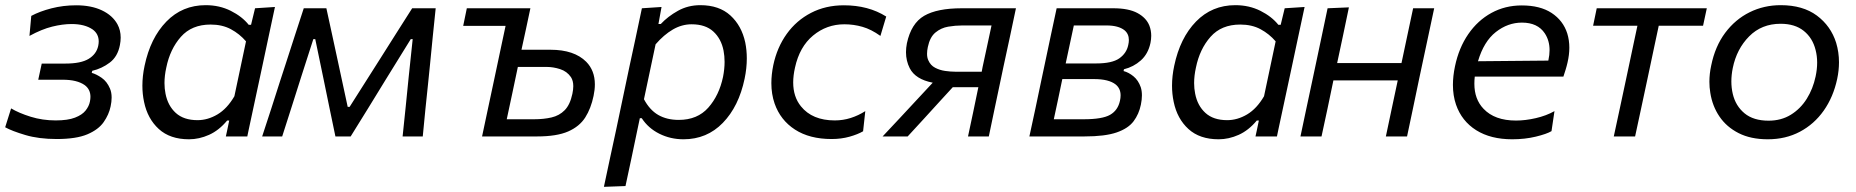

<svg xmlns="http://www.w3.org/2000/svg" viewBox="-20 -528 7184 743"><path d="M199.5 10Q130 10 78 -5.5Q26 -21 0 -35.5L23 -108.5Q53 -90.5 98.8 -76.2Q144.5 -62 195.5 -62Q242.5 -62 270.2 -72.8Q298 -83.5 311.2 -100.2Q324.5 -117 328 -135Q330 -145 330 -153.5Q330 -182 308 -198.5Q278.5 -219.5 222.5 -219.5H128L141.5 -282H233.5Q293 -282 323 -300.2Q353 -318.5 360 -350Q362 -359.5 362 -367.5Q362 -397 338.5 -414Q308 -435 257 -435Q222.5 -435 182 -425Q141.5 -415 94 -389L101 -466.5Q133.5 -484 179.2 -495.8Q225 -507.5 274.5 -507.5Q333 -507.5 374.2 -488Q415.5 -468.5 434.5 -434Q447 -411 447 -382.5Q447 -368.5 444 -353.5Q435.5 -309 404.8 -285.8Q374 -262.5 337 -254L335 -246Q353 -241 373.5 -226.8Q394 -212.5 405.5 -185.5Q412 -170.5 412 -150.5Q412 -134.5 408 -116Q401.5 -84.5 381.2 -55.5Q361 -26.5 318 -8.2Q275 10 199.5 10Z M854 0 859 -23 867 -61.5H859Q827.5 -23.5 789 -6.2Q750.5 11 711.5 11Q638 11 594.5 -28.8Q551 -68.5 537.5 -133.5Q531 -164 531 -196.5Q531 -233.5 539.5 -273.5Q562 -381 623.8 -444.5Q685.5 -508 776 -508Q829.5 -508 873.2 -486Q917 -464 942.5 -432H951.5L967 -496L1044 -501Q1031 -442 1019.5 -386.5Q1007.5 -330.5 994.5 -269L942.5 -26.5Q939.5 -13 937 0ZM744.5 -63Q784 -63 821.5 -85.2Q859 -107.5 887 -155.5L932 -368Q907 -397 873.5 -415Q840 -433 795 -433Q722 -433 680 -385.5Q638 -338 623.5 -266.5Q616.5 -235 616.5 -206.5Q616.5 -185 620.5 -165.5Q629.5 -119 660.2 -91Q691 -63 744.5 -63Z M994.5 0Q1012.5 -54.5 1029.5 -107Q1046.5 -159.5 1063 -211.5L1085 -279Q1102.5 -333 1120.2 -387.8Q1138 -442.5 1155.5 -496H1243Q1253.5 -448 1264 -399.5Q1274.5 -350.5 1285 -302.5L1325.5 -114.5H1333L1452 -302L1514 -400Q1544.5 -448.5 1575 -496H1666Q1660.5 -443.5 1654.8 -387.2Q1649 -331 1644 -277.5L1637 -208.5Q1631.5 -157.5 1626.2 -105Q1621 -52.5 1616 0H1538Q1544 -57 1550 -115.2Q1556 -173.5 1561.5 -230L1577 -376.5H1569.5L1473 -220.5Q1439 -165.5 1405.5 -110.5Q1371.5 -55.5 1337 0H1278Q1266.5 -55 1255 -110.5Q1243.5 -166 1232.5 -220L1200 -376.5H1192.5L1146 -232Q1127.5 -173.5 1109 -115.5Q1090.5 -57.5 1072 0Z M1845.5 0Q1857 -54.5 1868 -106Q1879 -157.5 1892 -218.5L1902.5 -268Q1912.5 -314.5 1920.5 -353Q1928.5 -391.5 1936.5 -428H1772.5L1786.5 -496H2032.5Q2023.5 -454.5 2015.5 -416Q2007 -377 1998 -335.5H2110.5Q2202 -335.5 2248.5 -289Q2282 -255 2282 -201.5Q2282 -180.5 2277 -157Q2267 -108.5 2244.8 -73.5Q2222.5 -38.5 2178.5 -19.2Q2134.5 0 2058 0ZM1941 -66.5H2047Q2084 -66.5 2114.2 -73.5Q2144.5 -80.5 2165.2 -101.5Q2186 -122.5 2195 -165Q2198.5 -181.5 2198.5 -194.5Q2198.5 -215.5 2189.5 -229.5Q2174 -252 2147.5 -260.5Q2121 -269 2095.5 -269H1984Q1972.5 -214 1962.5 -167Q1952.5 -120 1941 -66.5Z M2317 195Q2329 140.5 2340 87Q2351.5 34.5 2364.5 -26.5L2415.5 -269Q2426 -317 2438.5 -375.5Q2450.5 -433.5 2464 -496L2540 -501L2528 -435H2537Q2564.5 -464.5 2603.5 -486.2Q2642.5 -508 2690 -508Q2763 -508 2806.5 -468.2Q2850 -428.5 2864 -363.5Q2870 -334 2870 -302Q2870 -264 2861.5 -223.5Q2839 -116 2777.2 -52.5Q2715.5 11 2625 11Q2574.5 11 2531.5 -10.5Q2488.5 -32 2463.5 -70.5H2456L2446 -23Q2434 35 2423.2 86Q2412.5 137 2400.5 192ZM2606.5 -64Q2679 -64 2721 -111.5Q2763 -159 2778 -230.5Q2784 -261 2784 -288.5Q2784 -311 2780 -332Q2771 -378 2740.5 -406Q2710 -434 2656.5 -434Q2618.5 -434 2583.8 -413.8Q2549 -393.5 2517 -356.5L2472 -144Q2494 -102.5 2527.2 -83.2Q2560.5 -64 2606.5 -64Z M3198 10Q3113 10 3056.5 -26.5Q3000 -63 2977.5 -127.5Q2965 -164 2965 -206Q2965 -239.5 2972.5 -276Q2987 -344.5 3024.5 -396.8Q3062 -449 3118.5 -478.2Q3175 -507.5 3245.5 -507.5Q3340.5 -507.5 3409.5 -464L3387 -389Q3351.5 -414.5 3317.5 -424.2Q3283.5 -434 3247.5 -434Q3179 -434 3126.5 -390.5Q3074 -347 3056.5 -266.5Q3049.5 -235.5 3049.5 -209Q3049.5 -153.5 3079.5 -116.5Q3123.5 -62 3210.5 -62Q3242.5 -62 3272.2 -71.5Q3302 -81 3328.5 -98L3320 -20Q3299.5 -8 3267.5 1Q3235.5 10 3198 10Z M3395.5 0Q3429 -36 3463 -72Q3496.5 -108 3529 -143L3589.5 -208Q3522.5 -221 3500.5 -264Q3486 -292.5 3486 -326Q3486 -342.5 3489.5 -360.5Q3506 -437.5 3556.2 -466.8Q3606.5 -496 3701.5 -496H3911.5Q3900 -441 3888.8 -388.5Q3877.5 -336 3863 -269L3852.5 -219Q3839.5 -158 3828.8 -106.8Q3818 -55.5 3806.5 0H3726Q3736 -48.5 3746 -94Q3755.5 -139 3766 -190.5H3667L3617 -136Q3586.5 -102.5 3555 -68Q3523.5 -33.5 3492.5 0ZM3676.5 -250.5H3779L3782.5 -269Q3792 -313.5 3800.5 -352.5Q3808.5 -391 3817 -429.5H3704Q3677 -429.5 3649.2 -424.8Q3621.5 -420 3600 -402.2Q3578.5 -384.5 3570.5 -346Q3567.5 -332 3567.5 -320Q3567.5 -305 3572.5 -294.5Q3581 -275 3598.8 -265.8Q3616.5 -256.5 3637.5 -253.5Q3658.5 -250.5 3676.5 -250.5Z M3963.5 0Q3975.5 -55.5 3986.5 -106.5Q3997 -157.5 4010 -218.5L4020.5 -268Q4034.5 -335 4045.8 -387.8Q4057 -440.5 4069 -496H4288.5Q4347.5 -496 4381.8 -477.5Q4416 -459 4428 -428.5Q4435 -410 4435 -389.5Q4435 -376 4432 -361.5Q4423 -319.5 4394.8 -294.2Q4366.5 -269 4329.5 -260L4328 -253Q4347.5 -248 4366.2 -232.8Q4385 -217.5 4394.5 -190.5Q4399 -176.5 4399 -159Q4399 -142.5 4395 -123Q4387.5 -86.5 4366.8 -58.8Q4346 -31 4301.2 -15.5Q4256.5 0 4176.5 0ZM4135.5 -429.5Q4127.5 -393.5 4120.5 -359.5Q4113 -325 4104 -282.5H4222Q4283.5 -282.5 4311.5 -302.2Q4339.5 -322 4346 -353.5Q4348.5 -364 4348.5 -373Q4348.5 -397 4331.5 -411Q4308 -429.5 4262 -429.5ZM4058 -66.5H4173.5Q4246 -66.5 4276 -83.8Q4306 -101 4314 -138Q4316.5 -149 4316.5 -159Q4316.5 -185.5 4297.5 -201Q4271 -222 4213.5 -222H4091L4090.5 -220Q4081 -174.5 4073.5 -138.8Q4066 -103 4058 -66.5Z M4838.5 0 4843.5 -23 4851.5 -61.5H4843.5Q4812 -23.5 4773.5 -6.2Q4735 11 4696 11Q4622.5 11 4579 -28.8Q4535.5 -68.5 4522 -133.5Q4515.5 -164 4515.5 -196.5Q4515.5 -233.5 4524 -273.5Q4546.5 -381 4608.2 -444.5Q4670 -508 4760.5 -508Q4814 -508 4857.8 -486Q4901.5 -464 4927 -432H4936L4951.5 -496L5028.5 -501Q5015.5 -442 5004 -386.5Q4992 -330.5 4979 -269L4927 -26.5Q4924 -13 4921.5 0ZM4729 -63Q4768.5 -63 4806 -85.2Q4843.5 -107.5 4871.5 -155.5L4916.5 -368Q4891.5 -397 4858 -415Q4824.5 -433 4779.5 -433Q4706.5 -433 4664.5 -385.5Q4622.5 -338 4608 -266.5Q4601 -235 4601 -206.5Q4601 -185 4605 -165.5Q4614 -119 4644.8 -91Q4675.5 -63 4729 -63Z M5012.5 0Q5024 -55 5035 -106.5Q5046 -158 5059 -219L5069.5 -268.5Q5084 -336 5095 -389Q5106 -441.5 5117.5 -496L5200 -499.5Q5188.5 -443.5 5177.5 -391.8Q5166.5 -340 5154.5 -284H5403.5Q5416.5 -345.5 5427 -395Q5437.5 -444.5 5448.5 -496H5530Q5518.5 -441.5 5507.2 -388.8Q5496 -336 5481.5 -268.5L5471 -219Q5458.5 -158 5447.5 -106.5Q5436.5 -55 5425 0H5343Q5354.5 -55 5365.5 -106.5Q5376.5 -157.5 5389 -217H5140Q5127.5 -156.5 5116.8 -105.8Q5106 -55 5094 0Z M5832 11Q5748.5 11 5692.5 -24.2Q5636.5 -59.5 5614.5 -123Q5602.5 -158 5602.5 -199.5Q5602.5 -233.5 5610.5 -271.5Q5625.5 -343 5662 -396Q5698.5 -449 5751.5 -478Q5804.5 -507 5869 -507Q5940 -507 5984.5 -477.8Q6029 -448.5 6045 -398.5Q6053 -372.5 6053 -343.5Q6053 -316 6046 -286Q6043 -272.5 6038.5 -258Q6034 -243.5 6030 -231.5H5687Q5685.5 -217.5 5685.5 -204Q5685.5 -144 5721 -107Q5764 -61.5 5846.5 -61.5Q5883 -61.5 5923.2 -70.8Q5963.5 -80 5995.5 -98L5984 -20.5Q5965.5 -9.5 5923.2 0.8Q5881 11 5832 11ZM5869.5 -440.5Q5815 -440.5 5768.5 -404Q5722 -367.5 5699.5 -291L5971.5 -293.5L5972 -295Q5976.5 -315.5 5976.5 -334Q5976.5 -371 5958 -399Q5930.5 -440.5 5869.5 -440.5Z M6225 0Q6237 -55.5 6248 -106.8Q6259 -158 6272 -219L6282.5 -268.5Q6292.5 -315.5 6300.5 -353.5Q6308.5 -391.5 6316.5 -428.5H6145L6159 -496H6585L6570.5 -428.5H6399Q6391 -391.5 6383 -353.5Q6375 -315.5 6365 -268.5L6354.5 -219Q6341.5 -158 6330.5 -106.8Q6319.5 -55.5 6307.5 0Z M6821 11Q6755 11 6708.2 -12.8Q6661.5 -36.5 6634 -77Q6606.5 -117.5 6598.5 -169Q6595 -190 6595 -211.5Q6595 -242.5 6602 -274.5Q6617 -348.5 6656 -400.8Q6695 -453 6750.5 -480.5Q6806 -508 6871 -508Q6956.5 -508 7010.8 -467.8Q7065 -427.5 7085.5 -362.5Q7096.5 -326 7096.5 -287Q7096.5 -255.5 7089.5 -222.5Q7074.5 -152.5 7037.5 -100Q7000.5 -47.5 6945.2 -18.2Q6890 11 6821 11ZM6824 -61Q6873 -61 6910.2 -84Q6947.5 -107 6971.8 -145.8Q6996 -184.5 7006 -232Q7012 -260 7012 -285.5Q7012 -311.5 7006 -334.5Q6994.5 -381 6960.2 -408.5Q6926 -436 6870.5 -436Q6797 -436 6748.8 -387.2Q6700.5 -338.5 6685.5 -265Q6680 -238 6680 -213Q6680 -188 6685.5 -164.5Q6696.5 -118 6731 -89.5Q6765.5 -61 6824 -61Z"/></svg>

Font: Heraclito
Style: Italic
Weight: 400
Italic angle: -12°
Designer: Kostas Bartsokas (font) & Cristiano Sobral (main changes)
Foundry: Kostas Bartsokas (font) & Cristiano Sobral (main changes)
Version: Version 1.00;July 8, 2020;FontCreator 13.0.0.2655 64-bit